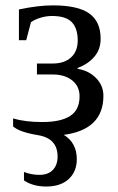

<svg xmlns="http://www.w3.org/2000/svg" viewBox="-20 -491 435 708"><path d="M150.4 196.8Q101.6 196.8 68.4 174.3V143.1Q95.7 153.8 125 153.8Q157.7 153.8 175 135.5Q192.4 117.2 192.4 86.4Q192.4 19 119.6 7.3Q51.3 -3.9 28.3 -24.9V-54.2Q73.2 -41 136.2 -41Q204.1 -41 238.8 -63.5Q273.4 -85.9 273.4 -135.7Q273.4 -172.9 246.1 -194.6Q218.8 -216.3 174.8 -216.3H116.2V-256.8H175.3Q217.3 -256.8 241.9 -279.3Q266.6 -301.8 266.6 -341.8Q266.6 -386.2 244.9 -409.2Q223.1 -432.1 171.4 -432.1Q151.4 -432.1 129.9 -425.8Q108.4 -419.4 94.2 -409.2L76.7 -342.8H49.8V-456.1Q120.6 -471.2 174.8 -471.2Q267.1 -471.2 309.1 -441.4Q351.1 -411.6 351.1 -348.1Q351.1 -308.6 327.6 -281.5Q304.2 -254.4 266.1 -240.2V-237.3Q307.6 -230.5 334.5 -202.9Q361.3 -175.3 361.3 -137.7Q361.3 -13.2 215.3 6.3Q263.2 35.6 263.2 96.2Q263.2 141.6 233.4 169.2Q203.6 196.8 150.4 196.8Z"/></svg>

Font: Tinos
Style: Regular
Weight: 400
Designer: Steve Matteson
Foundry: Monotype Imaging Inc.
Version: Version 1.23